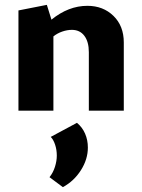

<svg xmlns="http://www.w3.org/2000/svg" viewBox="-20 -456 586 791"><path d="M490 -281V0H346V-241Q346 -284 327.5 -308.5Q309 -333 276 -333Q257 -333 236.5 -326Q216 -319 200 -306V0H56V-413L173 -436L192 -375Q262 -432 340 -432Q405 -432 447.5 -390.5Q490 -349 490 -281ZM184 274Q199 255 206.5 231Q214 207 214 185Q214 161 207 140Q200 119 189 108L297 50Q319 68 330.5 94.5Q342 121 342 152Q342 200 313.5 245Q285 290 239 315Z"/></svg>

Font: Ysabeau Ultrabold
Style: Regular
Weight: 800
Designer: Christian Thalmann (Catharsis Fonts)
Version: Version 0.003